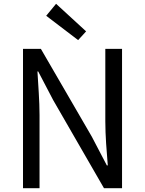

<svg xmlns="http://www.w3.org/2000/svg" viewBox="-20 -990 763 1010"><path d="M101 0H188V-385C188 -462 181 -540 177 -614H181L260 -463L527 0H622V-733H534V-352C534 -276 541 -193 547 -120H542L463 -271L195 -733H101ZM391 -779 433 -825 275 -970 223 -907Z"/></svg>

Font: Noto Sans HK
Style: Regular
Weight: 400
Designer: Ryoko NISHIZUKA 西塚涼子 (kana, bopomofo & ideographs); Paul D. Hunt (Latin, Greek & Cyrillic); Sandoll Communications 산돌커뮤니
Foundry: Adobe
Version: Version 2.004;hotconv 1.0.118;makeotfexe 2.5.65603